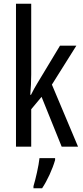

<svg xmlns="http://www.w3.org/2000/svg" viewBox="-20 -780 439 1021"><path d="M146 -383V-760H65V0H146V-199L201 -265L308 0H395L256 -330L386 -537H299L179 -338C167 -319 156 -298 145 -276H141C144 -311 146 -346 146 -383ZM273 71V61H190C186 101 169 174 158 210V221H204C231 181 259 120 273 71Z"/></svg>

Font: Noto Sans Thai Looped ExtraCondensed
Style: Regular
Weight: 400
Width: 2
Designer: Sasikarn Vongin, Ben Mitchell
Foundry: The Fontpad Ltd
Version: Version 1.001